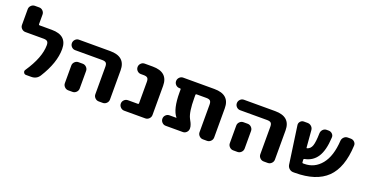

<svg xmlns="http://www.w3.org/2000/svg" viewBox="-34 -1319 3717 1948"><g transform="rotate(20 1825.0 -345.0)"><path d="M98 -407Q75 -407 58 -423.5Q41 -440 41 -463V-633Q41 -656 58 -673Q75 -690 98 -690H145Q168 -690 184.5 -673Q201 -656 201 -633V-529Q201 -520 210 -520H342Q508 -520 508 -372Q508 -223 397 -47Q367 0 309 0H253Q235 0 227 -16Q219 -32 229 -46Q348 -222 348 -356Q348 -384 336 -395.5Q324 -407 294 -407Z M709 -304H755Q778 -304 795 -287Q812 -270 812 -247V-160V-57Q812 -34 795 -17Q778 0 755 0H709Q686 0 669 -17Q652 -34 652 -57V-160V-247Q652 -270 669 -287Q686 -304 709 -304ZM636 -407Q613 -407 596.5 -423.5Q580 -440 580 -463Q580 -486 596.5 -503Q613 -520 636 -520H973Q1139 -520 1139 -372V-57Q1139 -34 1122 -17Q1105 0 1082 0H1038Q1015 0 998 -17Q981 -34 981 -57V-354Q981 -384 969 -395.5Q957 -407 927 -407Z M1313 0Q1290 0 1273 -17Q1256 -34 1256 -57Q1256 -80 1273 -96.5Q1290 -113 1313 -113H1421Q1429 -113 1429 -122V-354Q1429 -384 1417 -395.5Q1405 -407 1375 -407H1345Q1322 -407 1305.5 -423.5Q1289 -440 1289 -463Q1289 -486 1305.5 -503Q1322 -520 1345 -520H1432Q1598 -520 1598 -372V-57Q1598 -34 1581 -17Q1564 0 1541 0Z M1835 -113Q1836 -113 1836 -114Q1836 -115 1835 -116Q1777 -186 1777 -366V-398Q1777 -407 1769 -407H1761Q1738 -407 1721.5 -423.5Q1705 -440 1705 -463Q1705 -486 1721.5 -503Q1738 -520 1761 -520H2098Q2264 -520 2264 -372V-57Q2264 -34 2247 -17Q2230 0 2207 0H2163Q2140 0 2123 -17Q2106 -34 2106 -57V-354Q2106 -384 2094 -395.5Q2082 -407 2052 -407H1946Q1937 -407 1937 -398V-366Q1937 -213 1968 -153Q1970 -148 1977 -135.5Q1984 -123 1987 -116.5Q1990 -110 1994 -99.5Q1998 -89 2000 -79.5Q2002 -70 2002 -60V-57Q2002 -34 1985.5 -17Q1969 0 1946 0H1761Q1738 0 1721.5 -17Q1705 -34 1705 -57Q1705 -80 1721.5 -96.5Q1738 -113 1761 -113Z M2490 -304H2536Q2559 -304 2576 -287Q2593 -270 2593 -247V-160V-57Q2593 -34 2576 -17Q2559 0 2536 0H2490Q2467 0 2450 -17Q2433 -34 2433 -57V-160V-247Q2433 -270 2450 -287Q2467 -304 2490 -304ZM2417 -407Q2394 -407 2377.5 -423.5Q2361 -440 2361 -463Q2361 -486 2377.5 -503Q2394 -520 2417 -520H2754Q2920 -520 2920 -372V-57Q2920 -34 2903 -17Q2886 0 2863 0H2819Q2796 0 2779 -17Q2762 -34 2762 -57V-354Q2762 -384 2750 -395.5Q2738 -407 2708 -407Z M3073 -56 3015 -464Q3012 -486 3027 -503Q3042 -520 3064 -520H3104Q3128 -520 3145.5 -504Q3163 -488 3165 -464L3180 -282Q3180 -274 3187 -276Q3223 -287 3237 -327Q3251 -367 3253 -462Q3254 -486 3270.5 -503Q3287 -520 3310 -520H3331Q3355 -520 3371.5 -503.5Q3388 -487 3386 -464Q3379 -324 3332.5 -252.5Q3286 -181 3198 -165Q3190 -163 3190 -155L3192 -126Q3192 -118 3201 -118H3214Q3325 -118 3397 -206.5Q3469 -295 3479 -464Q3481 -487 3498 -503.5Q3515 -520 3538 -520H3570Q3595 -520 3611.5 -503Q3628 -486 3626 -463Q3615 -223 3500 -111.5Q3385 0 3155 0H3138Q3114 0 3095.5 -16Q3077 -32 3073 -56Z"/></g></svg>

Font: Rounded Mplus 1c ExtraBold
Style: Regular
Weight: 800
Version: Version 1.059.20150529